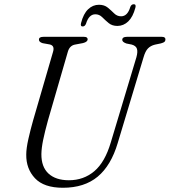

<svg xmlns="http://www.w3.org/2000/svg" viewBox="-20 -874 802 907"><path d="M503.5 -201.5 624.5 -604Q631.5 -629.5 626.8 -643.8Q622 -658 602 -663.5L577 -668.5Q557.5 -675.5 557.5 -685.5Q557.5 -700 579 -700H745Q761.5 -700 761.5 -688Q761.5 -680.5 757.2 -676.5Q753 -672.5 740 -669L711.5 -663Q691.5 -658 679 -645.2Q666.5 -632.5 658 -603L536 -198Q504.5 -92 441.5 -39.5Q378.5 13 277 13Q187.5 13 145.2 -32Q103 -77 104 -144Q104 -173 114.2 -218.2Q124.5 -263.5 136.5 -305.5L230.5 -629Q239.5 -658.5 215 -664L181.5 -670Q163.5 -675.5 164 -687Q164 -700 185 -700H377Q394 -700 394 -688.5Q394 -676 372 -670.5L332.5 -663Q308.5 -657.5 300.5 -629.5L206.5 -305Q192 -252.5 184 -213.8Q176 -175 175.5 -146.5Q175 -85.5 209.2 -54Q243.5 -22.5 305.5 -22.5Q375 -22.5 425.5 -65.2Q476 -108 503.5 -201.5ZM534.5 -751.5Q509.5 -751.5 493 -765.2Q476.5 -779 462.8 -792.8Q449 -806.5 430.5 -806.5Q400 -806.5 386.5 -762.5Q381.5 -749 370.5 -749Q358.5 -749 363 -765.5Q374 -809 396.2 -830.2Q418.5 -851.5 447.5 -851.5Q473 -851.5 489.2 -838Q505.5 -824.5 519.2 -810.8Q533 -797 552 -797Q582.5 -797 595.5 -841Q600.5 -854 612 -854Q624 -854 619.5 -837.5Q608 -794 585.8 -772.8Q563.5 -751.5 534.5 -751.5Z"/></svg>

Font: Fraunces 72pt S050 Light
Style: Italic
Weight: 300
Italic angle: -16°
Version: Version 1.000; ttfautohint (v1.8.3)